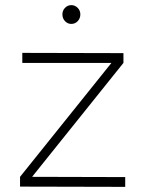

<svg xmlns="http://www.w3.org/2000/svg" viewBox="-20 -727 556 748"><path d="M293 -670.9Q293 -655.3 282.7 -644.5Q272.5 -633.8 257.8 -633.8Q243.7 -633.8 233.4 -644.5Q223.1 -655.3 223.1 -670.9Q223.1 -686 233.4 -696.5Q243.7 -707 257.8 -707Q272 -707 282.5 -696.5Q293 -686 293 -670.9ZM460.9 -481.9 105 -38.1 467.8 -37.1V1L58.1 0V-38.1L414.1 -481.9H66.9V-521L460.9 -520Z"/></svg>

Font: Montserrat Ultra Light
Style: Regular
Weight: 200
Designer: Julieta Ulanovsky
Foundry: Julieta Ulanovsky
Version: Version 3.001;PS 003.001;hotconv 1.0.70;makeotf.lib2.5.58329